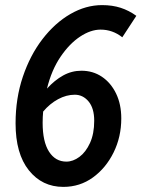

<svg xmlns="http://www.w3.org/2000/svg" viewBox="-20 -721 554 752"><path d="M41 -238Q41 -336 69.5 -420.5Q98 -505 146.5 -568Q195 -631 255.5 -666Q316 -701 380 -701Q420 -701 452.5 -690.5Q485 -680 514 -659L459 -575Q421 -605 374 -605Q335 -605 293.5 -577.5Q252 -550 217 -498.5Q182 -447 164 -374Q194 -407 227.5 -425.5Q261 -444 299 -444Q344 -444 379 -420.5Q414 -397 434.5 -355Q455 -313 455 -257Q455 -185 425 -124Q395 -63 344 -26Q293 11 228 11Q145 11 93 -54Q41 -119 41 -238ZM147 -240Q147 -166 172 -127Q197 -88 240 -88Q266 -88 291 -106.5Q316 -125 332.5 -161Q349 -197 349 -248Q349 -297 327 -323.5Q305 -350 273 -350Q240 -350 207.5 -332.5Q175 -315 149 -284Q148 -274 147.5 -262.5Q147 -251 147 -240Z"/></svg>

Font: Radio Canada Condensed Medium
Style: Italic
Weight: 500
Width: 3
Italic angle: -12°
Designer: Charles Daoud, Etienne Aubert Bonn, Alexandre Saumier Demers, Jacques Le Bailly
Foundry: Radio-Canada
Version: Version 2.104; ttfautohint (v1.8.4.7-5d5b);gftools[0.9.28.de